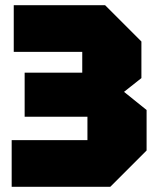

<svg xmlns="http://www.w3.org/2000/svg" viewBox="-20 -720 603 740"><path d="M405 0H25V-180H317V-270H75V-440H297V-520H33V-700H385L525 -560V-419L458 -366L545 -296V-140Z"/></svg>

Font: Tektur SemiCondensed Black
Style: Regular
Weight: 900
Width: 4
Designer: Adam Jagosz
Foundry: Adam Jagosz
Version: Version 1.005;gftools[0.9.30]